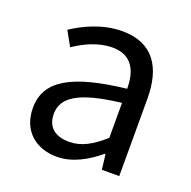

<svg xmlns="http://www.w3.org/2000/svg" viewBox="-106 -662 775 779"><g transform="rotate(20 281.5 -272.0)"><path d="M217 13C284 13 345 -22 397 -65H400L408 0H483V-334C483 -469 428 -557 295 -557C207 -557 131 -518 82 -486L117 -423C160 -452 217 -481 280 -481C369 -481 392 -414 392 -344C161 -318 59 -259 59 -141C59 -43 126 13 217 13ZM243 -61C189 -61 147 -85 147 -147C147 -217 209 -262 392 -283V-132C339 -85 295 -61 243 -61Z"/></g></svg>

Font: Noto Sans CJK HK
Style: Regular
Weight: 400
Designer: Ryoko NISHIZUKA 西塚涼子 (kana, bopomofo & ideographs); Paul D. Hunt (Latin, Greek & Cyrillic); Sandoll Communications 산돌커뮤니
Foundry: Adobe
Version: Version 2.004;hotconv 1.0.118;makeotfexe 2.5.65603